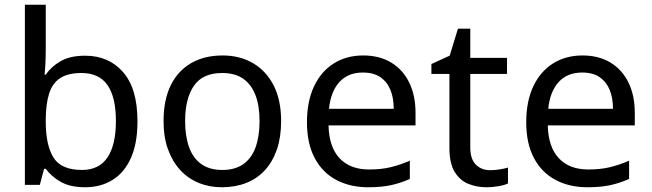

<svg xmlns="http://www.w3.org/2000/svg" viewBox="-20 -780 2749 810"><path d="M173 -575Q173 -541 171.5 -511.5Q170 -482 168 -465H173Q196 -499 236 -522Q276 -545 339 -545Q439 -545 499.5 -475.5Q560 -406 560 -268Q560 -176 532.5 -114Q505 -52 455 -21Q405 10 339 10Q276 10 236 -13Q196 -36 173 -68H166L148 0H85V-760H173ZM324 -472Q267 -472 234 -450.5Q201 -429 187 -384.5Q173 -340 173 -271V-267Q173 -168 205.5 -115.5Q238 -63 326 -63Q398 -63 433.5 -116Q469 -169 469 -269Q469 -370 433.5 -421Q398 -472 324 -472Z M1166 -269Q1166 -202 1148.5 -150.5Q1131 -99 1098.5 -63Q1066 -27 1019.5 -8.5Q973 10 916 10Q863 10 818 -8.5Q773 -27 740 -63Q707 -99 688.5 -150.5Q670 -202 670 -269Q670 -358 700 -419.5Q730 -481 786 -513.5Q842 -546 919 -546Q992 -546 1047.5 -513.5Q1103 -481 1134.5 -419.5Q1166 -358 1166 -269ZM761 -269Q761 -206 777.5 -159.5Q794 -113 829 -88Q864 -63 918 -63Q972 -63 1007 -88Q1042 -113 1058.5 -159.5Q1075 -206 1075 -269Q1075 -333 1058 -378Q1041 -423 1006.5 -447.5Q972 -472 917 -472Q835 -472 798 -418Q761 -364 761 -269Z M1512 -546Q1581 -546 1630.5 -516Q1680 -486 1706.5 -431.5Q1733 -377 1733 -304V-251H1366Q1368 -160 1412.5 -112.5Q1457 -65 1537 -65Q1588 -65 1627.5 -74.5Q1667 -84 1709 -102V-25Q1668 -7 1628 1.5Q1588 10 1533 10Q1457 10 1398.5 -21Q1340 -52 1307.5 -113.5Q1275 -175 1275 -264Q1275 -352 1304.5 -415Q1334 -478 1387.5 -512Q1441 -546 1512 -546ZM1511 -474Q1448 -474 1411.5 -433.5Q1375 -393 1368 -321H1641Q1641 -367 1627 -401Q1613 -435 1584.5 -454.5Q1556 -474 1511 -474Z M2048 -62Q2068 -62 2089 -65.5Q2110 -69 2123 -73V-6Q2109 1 2083 5.5Q2057 10 2033 10Q1991 10 1955.5 -4.5Q1920 -19 1898 -55Q1876 -91 1876 -156V-468H1800V-510L1877 -545L1912 -659H1964V-536H2119V-468H1964V-158Q1964 -109 1987.5 -85.5Q2011 -62 2048 -62Z M2437 -546Q2506 -546 2555.5 -516Q2605 -486 2631.5 -431.5Q2658 -377 2658 -304V-251H2291Q2293 -160 2337.5 -112.5Q2382 -65 2462 -65Q2513 -65 2552.5 -74.5Q2592 -84 2634 -102V-25Q2593 -7 2553 1.5Q2513 10 2458 10Q2382 10 2323.5 -21Q2265 -52 2232.5 -113.5Q2200 -175 2200 -264Q2200 -352 2229.5 -415Q2259 -478 2312.5 -512Q2366 -546 2437 -546ZM2436 -474Q2373 -474 2336.5 -433.5Q2300 -393 2293 -321H2566Q2566 -367 2552 -401Q2538 -435 2509.5 -454.5Q2481 -474 2436 -474Z"/></svg>

Font: utelugu25
Style: Book
Weight: 400
Designer: Jelle Bosma - Monotype Design Team
Foundry: Monotype Imaging Inc.
Version: Version 2.003